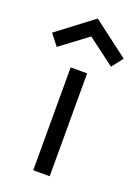

<svg xmlns="http://www.w3.org/2000/svg" viewBox="-202 -814 635 877"><g transform="rotate(20 116.0 -376.0)"><path d="M76 -500H156V0H76ZM-58 -620 116 -752 290 -620 248 -566 116 -665 -16 -566Z"/></g></svg>

Font: NT Somic
Style: Regular
Weight: 400
Designer: Ravid Balaliev — lead type designer, mastering
Michael Voronin — secret advisor, marketing
Ivan Kovalenko — best boy
Foundry: NT Type
Version: Version 0.7